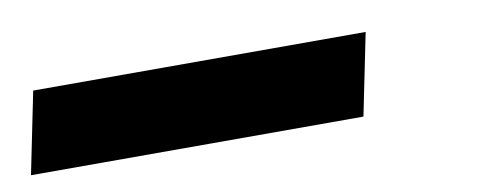

<svg xmlns="http://www.w3.org/2000/svg" viewBox="-63 -27 691 273"><g transform="rotate(-10 283.0 109.0)"><path d="M-34 168 -10 50H470L446 168Z"/></g></svg>

Font: Source Code Pro Black
Style: Italic
Weight: 900
Italic angle: -11°
Monospace: yes
Designer: Paul D. Hunt, Teo Tuominen
Foundry: Adobe Systems Incorporated
Version: Version 1.050;PS 1.000;hotconv 16.6.51;makeotf.lib2.5.65220